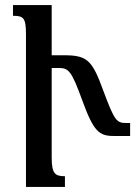

<svg xmlns="http://www.w3.org/2000/svg" viewBox="-20 -734 539 754"><path d="M183 -115V-467H211C250 -467 261 -455 303 -340C348 -216 370 -200 427 -200H491V-251H476C438 -251 430 -259 386 -377C342 -498 323 -517 231 -517H183V-714H31V-672C73 -672 82 -663 82 -599V0H235V-42C197 -42 183 -51 183 -115Z"/></svg>

Font: Noto Serif Armenian ExtraCondensed SemiBold
Style: Regular
Weight: 600
Width: 2
Designer: Monotype Design Team
Foundry: Monotype Imaging Inc.
Version: Version 2.008